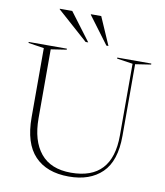

<svg xmlns="http://www.w3.org/2000/svg" viewBox="-100 -1016 953 1109"><g transform="rotate(10 377.0 -462.0)"><path d="M629 -274.5V-695L536 -709V-715H735.5V-709L644 -695V-274.5Q644 -127 573.2 -58.2Q502.5 10.5 378.5 10.5Q249 10.5 178.8 -63.2Q108.5 -137 108.5 -289V-695L16.5 -709V-715H240.5V-709L149 -695V-291.5Q149 -159 208.8 -86.2Q268.5 -13.5 387 -13.5Q629 -13.5 629 -274.5ZM355.5 -772H340L160 -932V-935H233ZM474 -772H462L342.5 -932V-935H403Z"/></g></svg>

Font: Newsreader Display ExtraLight
Style: Regular
Weight: 275
Designer: Hugues Gentile
Foundry: Production Type
Version: Version 1.001